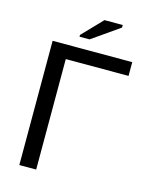

<svg xmlns="http://www.w3.org/2000/svg" viewBox="-127 -947 797 1027"><g transform="rotate(15 271.0 -433.5)"><path d="M175.3 -612.3V-0.5H82V-688.5H522.9V-612.3ZM422.4 -853 271 -747.1H215.3V-756.8L321.3 -867.2H422.4Z"/></g></svg>

Font: Arimo Nerd Font
Style: Regular
Weight: 400
Designer: Steve Matteson
Foundry: Monotype Imaging Inc.
Version: Version 1.33;Nerd Fonts 3.2.1